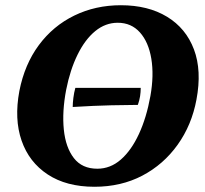

<svg xmlns="http://www.w3.org/2000/svg" viewBox="-20 -705 782 734"><path d="M341 9Q234 9 162.5 -38Q91 -85 62.5 -167.5Q34 -250 54 -357Q74 -459 128.5 -532.5Q183 -606 264 -645.5Q345 -685 442 -685Q546 -685 618.5 -641Q691 -597 721.5 -516Q752 -435 731 -324Q713 -227 659 -151.5Q605 -76 524 -33.5Q443 9 341 9ZM352 -60Q402 -60 442 -95Q482 -130 511 -192.5Q540 -255 555 -338Q569 -417 558.5 -480.5Q548 -544 515 -581Q482 -618 430 -618Q383 -618 344 -586Q305 -554 276.5 -496Q248 -438 233 -362Q217 -278 224 -209.5Q231 -141 262.5 -100.5Q294 -60 352 -60ZM258 -296Q258 -311 260.5 -331Q263 -351 268 -369H518Q518 -353 515.5 -337Q513 -321 507 -304Q471 -304 405.5 -302.5Q340 -301 258 -296Z"/></svg>

Font: Vollkorn ExtraBold
Style: Italic
Weight: 800
Italic angle: -11°
Designer: Friedrich Althausen
Foundry: Friedrich Althausen
Version: Version 5.000; ttfautohint (v1.8.3)